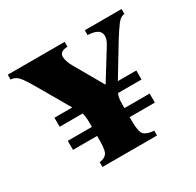

<svg xmlns="http://www.w3.org/2000/svg" viewBox="-121 -659 807 792"><g transform="rotate(-30 283.0 -262.5)"><path d="M473 -122H353V-100Q353 -51 366.5 -38Q380 -25 413 -23V0H153V-23Q175 -25 186.5 -38Q198 -51 198 -100V-122H83V-165H198V-185Q198 -216 192 -232H83V-275H168L81 -425Q62 -458 50 -474Q38 -490 28 -495.5Q18 -501 5 -502V-525H276V-502Q239 -500 238.5 -477.5Q238 -455 255 -425L333 -289H335L419 -425Q439 -457 429 -478.5Q419 -500 372 -502V-525H547V-502Q528 -500 512 -478.5Q496 -457 476 -425L385 -275H473V-232H361Q357 -223 355 -212.5Q353 -202 353 -185V-165H473Z"/></g></svg>

Font: Bona Nova
Style: Bold
Weight: 700
Designer: Mateusz Machalski
Foundry: Capitalics
Version: Version 4.001; ttfautohint (v1.8.3)